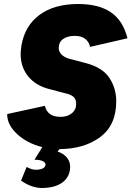

<svg xmlns="http://www.w3.org/2000/svg" viewBox="-20 -728 656 958"><path d="M85 173 113 105Q139 119 158 119Q181 119 194 112Q207 105 207 93Q207 82 192.5 75.5Q178 69 152 69L191 6Q115 -13 65 -59.5Q15 -106 16 -159L204 -200Q210 -174 228.5 -159.5Q247 -145 283 -145Q316 -145 338 -162.5Q360 -180 360 -210Q360 -231 349.5 -242Q339 -253 319 -259L228 -283Q159 -300 121 -346.5Q83 -393 83 -459Q83 -473 87 -501Q104 -600 177.5 -654Q251 -708 370 -708Q473 -708 533.5 -666.5Q594 -625 616 -537L429 -494Q426 -516 407 -532.5Q388 -549 353 -549Q317 -549 295 -533.5Q273 -518 273 -488Q273 -470 287 -456Q301 -442 325 -435L409 -413Q492 -391 526 -339Q560 -287 560 -223Q560 -104 480.5 -44.5Q401 15 277 16L267 28Q297 38 313.5 58Q330 78 330 103Q330 153 292.5 181.5Q255 210 188 210Q163 210 135.5 200Q108 190 85 173Z"/></svg>

Font: Oak Sans Black
Style: Italic
Weight: 900
Italic angle: -9.5°
Foundry: Erik Kennedy, Walven
Version: Version 1.000